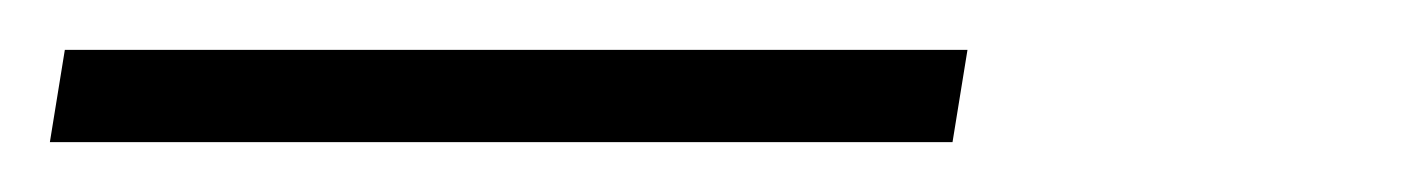

<svg xmlns="http://www.w3.org/2000/svg" viewBox="-43 158 563 77"><path d="M-23 215 -17 178H345L339 215Z"/></svg>

Font: Iosevka SS04 XLt Obl
Style: Regular
Weight: 200
Italic angle: -9°
Monospace: yes
Designer: Belleve Invis
Foundry: Belleve Invis
Version: Version 19.0.0; ttfautohint (v1.8.4)